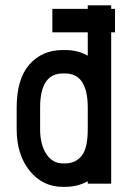

<svg xmlns="http://www.w3.org/2000/svg" viewBox="-20 -704 490 736"><path d="M220.7 -512.2H229.5Q277.8 -512.2 316.4 -490.7V-580.1H180.7V-669.9H316.4V-683.6H406.2V-669.9H420.9V-580.1H406.2V0H316.4V-9.3Q277.8 12.2 229.5 12.2H220.7Q143.1 12.2 93.5 -49.6Q43.9 -111.3 43.9 -208.5V-291.5Q43.9 -400.9 92.5 -456.5Q141.1 -512.2 220.7 -512.2ZM133.8 -291.5V-208.5Q133.8 -149.4 157.7 -113.5Q181.6 -77.6 220.7 -77.6H229.5Q269.5 -77.6 293 -106.7Q316.4 -135.7 316.4 -208.5V-291.5Q316.4 -422.4 229.5 -422.4H220.7Q133.8 -422.4 133.8 -291.5Z"/></svg>

Font: Anka/Coder Narrow
Style: Bold
Weight: 700
Width: 3
Monospace: yes
Version: Version 001.100